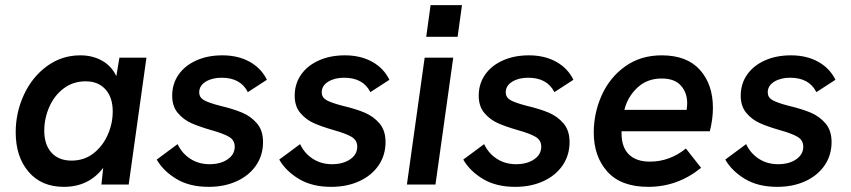

<svg xmlns="http://www.w3.org/2000/svg" viewBox="-20 -717 3305 746"><path d="M41 -203Q41 -280 73 -349Q105 -418 162.5 -460Q220 -502 292 -502Q340 -502 377 -481Q414 -460 432 -421L444 -493H549L480 0H374L381 -65Q325 9 228 9Q141 9 91 -49.5Q41 -108 41 -203ZM418 -284Q418 -338 390 -369.5Q362 -401 313 -401Q264 -401 227.5 -373.5Q191 -346 171.5 -301.5Q152 -257 152 -209Q152 -155 180 -124Q208 -93 258 -93Q307 -93 343 -121Q379 -149 398.5 -193Q418 -237 418 -284Z M589 -97 670 -157Q687 -121 719.5 -100Q752 -79 794 -79Q837 -79 864.5 -98Q892 -117 892 -147Q892 -172 870.5 -185Q849 -198 799 -212Q754 -225 723.5 -238.5Q693 -252 671 -278Q649 -304 649 -345Q649 -391 673.5 -426.5Q698 -462 742.5 -482Q787 -502 844 -502Q905 -502 950 -477Q995 -452 1017 -407L943 -359Q915 -415 841 -415Q804 -415 779 -399.5Q754 -384 754 -358Q754 -339 771.5 -328.5Q789 -318 835 -306Q886 -294 920.5 -279.5Q955 -265 978.5 -237.5Q1002 -210 1002 -165Q1002 -114 975 -74.5Q948 -35 900 -13Q852 9 791 9Q716 9 665 -22Q614 -53 589 -97Z M1065 -97 1146 -157Q1163 -121 1195.5 -100Q1228 -79 1270 -79Q1313 -79 1340.5 -98Q1368 -117 1368 -147Q1368 -172 1346.5 -185Q1325 -198 1275 -212Q1230 -225 1199.5 -238.5Q1169 -252 1147 -278Q1125 -304 1125 -345Q1125 -391 1149.5 -426.5Q1174 -462 1218.5 -482Q1263 -502 1320 -502Q1381 -502 1426 -477Q1471 -452 1493 -407L1419 -359Q1391 -415 1317 -415Q1280 -415 1255 -399.5Q1230 -384 1230 -358Q1230 -339 1247.5 -328.5Q1265 -318 1311 -306Q1362 -294 1396.5 -279.5Q1431 -265 1454.5 -237.5Q1478 -210 1478 -165Q1478 -114 1451 -74.5Q1424 -35 1376 -13Q1328 9 1267 9Q1192 9 1141 -22Q1090 -53 1065 -97Z M1630 -493H1741L1672 0H1561ZM1653 -697H1775L1758 -574H1636Z M1780 -97 1861 -157Q1878 -121 1910.5 -100Q1943 -79 1985 -79Q2028 -79 2055.5 -98Q2083 -117 2083 -147Q2083 -172 2061.5 -185Q2040 -198 1990 -212Q1945 -225 1914.5 -238.5Q1884 -252 1862 -278Q1840 -304 1840 -345Q1840 -391 1864.5 -426.5Q1889 -462 1933.5 -482Q1978 -502 2035 -502Q2096 -502 2141 -477Q2186 -452 2208 -407L2134 -359Q2106 -415 2032 -415Q1995 -415 1970 -399.5Q1945 -384 1945 -358Q1945 -339 1962.5 -328.5Q1980 -318 2026 -306Q2077 -294 2111.5 -279.5Q2146 -265 2169.5 -237.5Q2193 -210 2193 -165Q2193 -114 2166 -74.5Q2139 -35 2091 -13Q2043 9 1982 9Q1907 9 1856 -22Q1805 -53 1780 -97Z M2287 -202Q2287 -278 2318 -347Q2349 -416 2409 -459Q2469 -502 2551 -502Q2649 -502 2699.5 -445.5Q2750 -389 2750 -298Q2750 -255 2738 -207H2395V-199Q2395 -145 2423.5 -117Q2452 -89 2505 -89Q2582 -89 2645 -140L2704 -65Q2613 9 2499 9Q2393 9 2340 -50Q2287 -109 2287 -202ZM2648 -290Q2650 -306 2650 -316Q2650 -357 2625.5 -384.5Q2601 -412 2551 -412Q2494 -412 2456 -376Q2418 -340 2406 -290Z M2798 -97 2879 -157Q2896 -121 2928.5 -100Q2961 -79 3003 -79Q3046 -79 3073.5 -98Q3101 -117 3101 -147Q3101 -172 3079.5 -185Q3058 -198 3008 -212Q2963 -225 2932.5 -238.5Q2902 -252 2880 -278Q2858 -304 2858 -345Q2858 -391 2882.5 -426.5Q2907 -462 2951.5 -482Q2996 -502 3053 -502Q3114 -502 3159 -477Q3204 -452 3226 -407L3152 -359Q3124 -415 3050 -415Q3013 -415 2988 -399.5Q2963 -384 2963 -358Q2963 -339 2980.5 -328.5Q2998 -318 3044 -306Q3095 -294 3129.5 -279.5Q3164 -265 3187.5 -237.5Q3211 -210 3211 -165Q3211 -114 3184 -74.5Q3157 -35 3109 -13Q3061 9 3000 9Q2925 9 2874 -22Q2823 -53 2798 -97Z"/></svg>

Font: Hanken Grotesk SemiBold
Style: Italic
Weight: 600
Italic angle: -8°
Designer: Alfredo Marco Pradil
Foundry: Hanken Design Co.
Version: Version 3.014